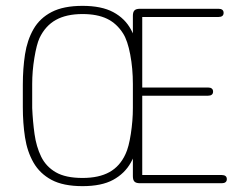

<svg xmlns="http://www.w3.org/2000/svg" viewBox="-20 -626 809 656"><path d="M466 -568H727Q735 -568 739.5 -571.5Q744 -575 744 -582Q744 -589 739.5 -592.5Q735 -596 727 -596H458Q445 -596 439.5 -590.5Q434 -585 434 -572V-24Q434 -11 439.5 -5.5Q445 0 458 0H738Q746 0 750.5 -3.5Q755 -7 755 -14Q755 -21 750.5 -24.5Q746 -28 738 -28H466V-299H691Q699 -299 703.5 -302.5Q708 -306 708 -313Q708 -320 703.5 -323.5Q699 -327 691 -327H466ZM58 -336V-260Q58 -205 65.5 -156.5Q73 -108 94.5 -70.5Q116 -33 156 -11.5Q196 10 262 10Q327 10 366.5 -11.5Q406 -33 427 -70.5Q448 -108 455.5 -156.5Q463 -205 463 -260V-336Q463 -390 455.5 -438.5Q448 -487 427.5 -525Q407 -563 367 -584.5Q327 -606 262 -606Q197 -606 156.5 -585Q116 -564 94.5 -526.5Q73 -489 65.5 -440.5Q58 -392 58 -336ZM90 -257V-339Q90 -383 97.5 -428.5Q105 -474 115 -496Q135 -538 171 -558Q207 -578 262 -578Q312 -578 345.5 -562Q379 -546 401 -511Q416 -487 425 -439.5Q434 -392 434 -339V-257Q434 -214 427 -168.5Q420 -123 409 -100Q390 -58 354 -38Q318 -18 262 -18Q204 -18 170.5 -37.5Q137 -57 120.5 -91Q104 -125 98 -168Q92 -211 90 -257Z"/></svg>

Font: Beiruti ExtraLight
Style: Regular
Weight: 250
Designer: Arlette Boutros
Foundry: Boutros
Version: Version 1.41